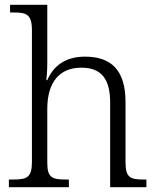

<svg xmlns="http://www.w3.org/2000/svg" viewBox="-20 -780 657 800"><path d="M17 0H267V-32H256C199 -32 177 -38 177 -102V-326C177 -438 228 -498 319 -498C405 -498 439 -448 439 -352V0H590V-32H580C523 -32 503 -39 503 -105V-355C503 -488 443 -544 334 -544C249 -544 201 -502 177 -446H173C174 -451 177 -486 177 -514V-760H22V-728H37C89 -728 113 -721 113 -655V-105C113 -39 91 -32 33 -32H17Z"/></svg>

Font: Noto Serif Devanagari Light
Style: Regular
Weight: 300
Designer: Universal Thirst, Indian Type Foundry and the Monotype Design Team
Foundry: Monotype Imaging Inc.
Version: Version 2.004